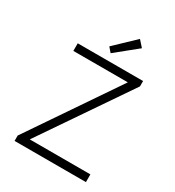

<svg xmlns="http://www.w3.org/2000/svg" viewBox="-230 -1134 1160 1270"><g transform="rotate(30 350.0 -499.5)"><path d="M310 -855 340 -820 503 -952 461 -999ZM80 -41V0H625V-59H162L618 -727V-768H119V-710H535Z"/></g></svg>

Font: Kawkab Mono Light
Style: Regular
Weight: 300
Monospace: yes
Designer: Abdullah Arif
Foundry: Abdullah Arif
Version: Version 1.000;PS 000.500;hotconv 1.0.88;makeotf.lib2.5.64775